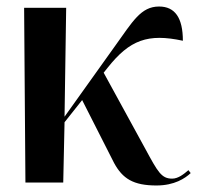

<svg xmlns="http://www.w3.org/2000/svg" viewBox="-20 -560 605 589"><path d="M58 0H174L178 -185L232 -253L330 -60C356 -12 389 9 460 9C515 9 548 -13 565 -29L558 -38C544 -26 527 -12 508 -12C475 -12 464 -33 426 -103L298 -337L310 -352C378 -438 434 -458 541 -435C541 -505 517 -540 468 -540C412 -540 387 -494 333 -419L178 -202L183 -536H54Z"/></svg>

Font: Noto Serif Display SemiCondensed SemiBold
Style: Regular
Weight: 600
Width: 4
Designer: Monotype Design Team
Foundry: Monotype Imaging Inc.
Version: Version 2.009